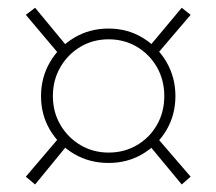

<svg xmlns="http://www.w3.org/2000/svg" viewBox="-20 -579 569 505"><path d="M265.6 -150.4Q215.3 -150.4 175 -174.1Q134.8 -197.8 111.3 -237.5Q87.9 -277.3 87.9 -326.2Q87.9 -375 111.3 -415.3Q134.8 -455.6 175 -479.7Q215.3 -503.9 265.6 -503.9Q315.4 -503.9 355.2 -479.7Q395 -455.6 418.2 -415.3Q441.4 -375 441.4 -326.2Q441.4 -277.3 418.2 -237.5Q395 -197.8 355.2 -174.1Q315.4 -150.4 265.6 -150.4ZM72.3 -93.8 47.9 -114.3 137.7 -219.7 161.1 -202.1ZM458 -93.8 368.2 -202.1 390.6 -219.7 481.4 -114.3ZM265.6 -177.7Q307.1 -177.7 340.3 -197.3Q373.5 -216.8 392.8 -250.5Q412.1 -284.2 412.1 -326.2Q412.1 -368.7 392.6 -402.6Q373 -436.5 339.8 -456.1Q306.6 -475.6 265.6 -475.6Q225.1 -475.6 191.9 -456.1Q158.7 -436.5 138.9 -402.6Q119.1 -368.7 119.1 -326.2Q119.1 -284.2 138.9 -250.5Q158.7 -216.8 191.9 -197.3Q225.1 -177.7 265.6 -177.7ZM137.7 -433.6 47.9 -540 72.3 -558.6 161.1 -451.2ZM390.6 -433.6 368.2 -451.2 458 -558.6 481.4 -540Z"/></svg>

Font: Reddit Sans ExtraLight
Style: Regular
Weight: 250
Designer: Stephen Hutchings
Foundry: Reddit
Version: Version 1.014